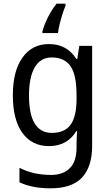

<svg xmlns="http://www.w3.org/2000/svg" viewBox="-20 -786 599 1046"><path d="M247 -546Q294 -546 331.5 -526.5Q369 -507 396 -465H401L412 -536H482V8Q482 122 427 181Q372 240 255 240Q155 240 86 207V128Q161 167 258 167Q324 167 360.5 130Q397 93 397 19V0Q397 -14 398 -36Q399 -58 400 -72H396Q346 10 247 10Q154 10 102 -62Q50 -134 50 -267Q50 -399 102.5 -472.5Q155 -546 247 -546ZM261 -473Q201 -473 169.5 -419.5Q138 -366 138 -266Q138 -62 263 -62Q332 -62 364.5 -106.5Q397 -151 397 -246V-268Q397 -377 364.5 -425Q332 -473 261 -473ZM337 -754Q329 -737 320.5 -710Q312 -683 305 -654.5Q298 -626 296 -606H211V-615Q216 -635 227.5 -662.5Q239 -690 255 -717.5Q271 -745 288 -766H337Z"/></svg>

Font: Noto Sans Gurmukhi SemiCondensed
Style: Regular
Weight: 400
Width: 4
Designer: Jelle Bosma - Monotype Design Team
Foundry: Monotype Imaging Inc.
Version: Version 2.004; ttfautohint (v1.8.4.7-5d5b)